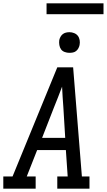

<svg xmlns="http://www.w3.org/2000/svg" viewBox="-30 -1143 650 1163"><path d="M186 0H-10V-74H46L317 -735H413L466 -74H512V0H317V-74H380L369 -234H195L132 -74H186ZM225 -308H365L354 -490Q351 -522 349.5 -554Q348 -586 346 -618Q334 -586 321.5 -554Q309 -522 296 -490ZM390 -823Q376 -823 362 -828Q348 -833 340 -844Q332 -855 329.5 -870Q327 -885 329 -900Q331 -910 336.5 -920Q342 -930 350.5 -936.5Q359 -943 369.5 -945.5Q380 -948 391 -948Q405 -948 419 -942.5Q433 -937 441.5 -926Q450 -915 452.5 -900Q455 -885 452 -870Q450 -860 444.5 -850Q439 -840 430.5 -833.5Q422 -827 411.5 -825Q401 -823 390 -823ZM597 -1057H252V-1123H597Z"/></svg>

Font: Iosevka HT Extended
Style: Italic
Weight: 400
Width: 7
Italic angle: -9°
Monospace: yes
Designer: Belleve Invis
Foundry: Belleve Invis
Version: Version 32.3.0; ttfautohint (v1.8.4)